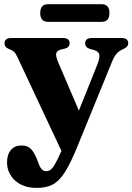

<svg xmlns="http://www.w3.org/2000/svg" viewBox="-20 -659 630 914"><path d="M271.5 61 272.5 59.5 62.5 -388Q54 -406.5 45.2 -413.8Q36.5 -421 20 -427Q1.5 -434.5 1.5 -452.5Q1.5 -478 33.5 -478H280Q311.5 -478 311.5 -452.5Q311.5 -434 289 -427.5L273 -424Q251.5 -418.5 247.8 -405.5Q244 -392.5 257.5 -361.5L355.5 -132.5L444 -353.5Q456 -384.5 452.5 -399.8Q449 -415 427 -421L408.5 -426Q385.5 -433 385.5 -452.5Q385.5 -478 417 -478H558.5Q590.5 -478 590.5 -452.5Q590.5 -436.5 569 -426.5Q549 -418 536.5 -405Q524 -392 512 -362L346.5 43Q315 120 288.2 161.8Q261.5 203.5 230.8 219.5Q200 235.5 156 235.5Q90 235.5 51.8 200.5Q13.5 165.5 13.5 113.5Q13.5 76.5 32 55Q50.5 33.5 81.5 33.5Q112.5 33.5 128.5 51.5Q144.5 69.5 156 99L164.5 120.5Q176.5 156 199.5 156Q210 156 219.5 149.8Q229 143.5 241.2 123.2Q253.5 103 271.5 61ZM171.5 -597Q171.5 -639 209 -639H463.5Q501 -639 501 -597.5Q501 -555 463.5 -555H209Q171.5 -555 171.5 -597Z"/></svg>

Font: Fraunces 9pt
Style: Bold
Weight: 700
Version: Version 1.000;[b76b70a41]